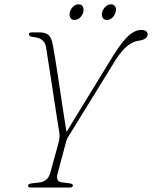

<svg xmlns="http://www.w3.org/2000/svg" viewBox="-20 -846 686 866"><path d="M309 -9Q309 0 290.5 0H118Q106.5 0 106.5 -8.5Q106.5 -17 124 -19L158 -23Q195.5 -27.5 206.5 -65.5L244 -201.5Q251 -226.5 247.5 -248.5Q244.5 -267 238.2 -306.5Q232 -346 224.5 -395.2Q217 -444.5 209.5 -493Q202 -541.5 196 -579.8Q190 -618 187.5 -634.5Q180.5 -675 130 -679Q110.5 -680.5 110.5 -691Q109.5 -700 124.5 -700H159Q185.5 -700 199 -687.8Q212.5 -675.5 217.5 -647.5Q221 -630.5 227 -593.8Q233 -557 240.2 -509.8Q247.5 -462.5 254.8 -413.2Q262 -364 268.8 -321Q275.5 -278 280 -251L489 -592.5Q532 -661 560.8 -686Q589.5 -711 617 -711Q632.5 -711 639.2 -705Q646 -699 646 -691.5Q645.5 -667.5 603.5 -662Q581 -659 556.5 -640.5Q532 -622 502.5 -577.5L298.5 -246.5Q290.5 -234 286 -226Q281.5 -218 278.5 -208L239.5 -62Q230.5 -27.5 258.5 -23.5L294.5 -19Q309 -17 309 -9ZM316 -756Q302.5 -756 297 -766.5Q291.5 -777 295 -791.5Q299 -806 310 -816.2Q321 -826.5 334.5 -826.5Q348 -826.5 353.5 -816.2Q359 -806 355.5 -791.5Q352 -777 340.8 -766.5Q329.5 -756 316 -756ZM462 -756Q448.5 -756 443 -766.5Q437.5 -777 441 -791.5Q445 -806 456.2 -816.2Q467.5 -826.5 481 -826.5Q494 -826.5 499.8 -816.2Q505.5 -806 501.5 -791.5Q498 -777 486.8 -766.5Q475.5 -756 462 -756Z"/></svg>

Font: Fraunces 72pt S050 Thin
Style: Italic
Weight: 100
Italic angle: -16°
Version: Version 1.000; ttfautohint (v1.8.3)